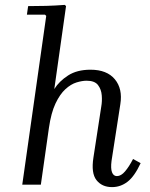

<svg xmlns="http://www.w3.org/2000/svg" viewBox="-20 -755 615 785"><path d="M524 -105 555 -88Q530 -34 501.5 -12Q473 10 438 10Q397 10 374.5 -18.5Q352 -47 362 -111L394 -319Q398 -341 396 -365.5Q394 -390 380.5 -407.5Q367 -425 334 -425Q316 -425 293 -418Q270 -411 247.5 -390.5Q225 -370 207 -332Q189 -294 180 -232L147 0H71L169 -690L164 -695H90L95 -730Q134 -730 169.5 -731Q205 -732 245 -735L250 -730L202 -391Q222 -423 258.5 -446.5Q295 -470 350 -470Q417 -470 449.5 -431Q482 -392 472 -329L436 -97Q432 -66 438 -50.5Q444 -35 458 -35Q475 -35 491.5 -54.5Q508 -74 524 -105Z"/></svg>

Font: Brygada 1918
Style: Italic
Weight: 400
Italic angle: -8°
Designer: Mateusz Machalski | Borys Kosmynka | Przemek Hoffer
Foundry: NIEPODLEGLA 2018
Version: Version 3.006